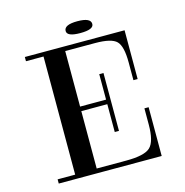

<svg xmlns="http://www.w3.org/2000/svg" viewBox="-123 -984 1057 1099"><g transform="rotate(-15 405.0 -435.0)"><path d="M322 0H194V-750H322ZM266 0H90V-25H266ZM90 -725V-750H266V-725ZM490 -394V-367H289V-394ZM681 -461H656V-566Q656 -662 626 -692.5Q596 -723 499 -723H298V-750H681ZM700 -289V0H298V-27H498Q606 -27 640.5 -60Q675 -93 675 -194V-289ZM476 -202V-545H501V-202ZM512 -833Q512 -870 433 -870Q354 -870 354 -833Q354 -800 433 -800Q512 -800 512 -833Z"/></g></svg>

Font: Solide Mirage
Style: Etroit
Weight: 400
Designer: Jérémy Landes
Foundry: Velvetyne Type Foundry
Version: Version 1.1